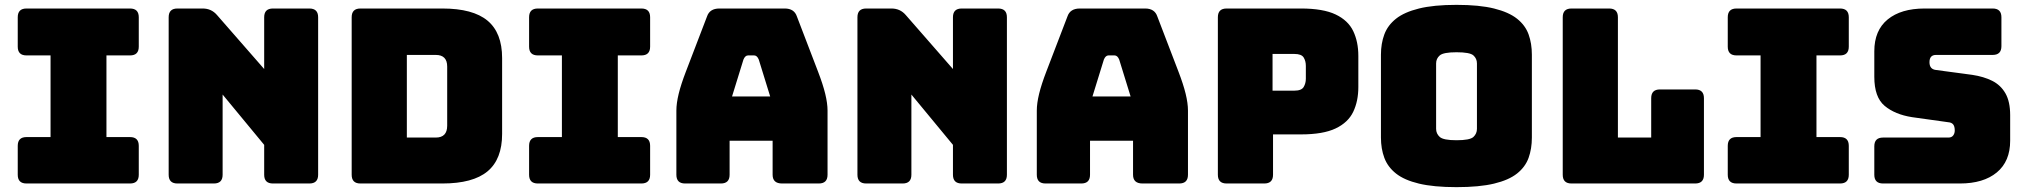

<svg xmlns="http://www.w3.org/2000/svg" viewBox="-20 -755 8331 790"><path d="M89 0Q53 0 53 -36V-155Q53 -191 89 -191H188V-527H89Q53 -527 53 -563V-684Q53 -720 89 -720H515Q551 -720 551 -684V-563Q551 -527 515 -527H418V-191H515Q551 -191 551 -155V-36Q551 0 515 0Z M860 0H710Q674 0 674 -36V-684Q674 -720 710 -720H814Q850 -720 873 -693L1067 -471V-684Q1067 -720 1103 -720H1253Q1289 -720 1289 -684V-36Q1289 0 1253 0H1103Q1067 0 1067 -36V-159L896 -366V-36Q896 0 860 0Z M1800 0H1463Q1427 0 1427 -36V-684Q1427 -720 1463 -720H1800Q1926 -720 1986 -670Q2046 -620 2046 -516V-204Q2046 -100 1986 -50Q1926 0 1800 0ZM1654 -529V-189H1773Q1820 -189 1820 -238V-481Q1820 -529 1773 -529Z M2193 0Q2157 0 2157 -36V-155Q2157 -191 2193 -191H2292V-527H2193Q2157 -527 2157 -563V-684Q2157 -720 2193 -720H2619Q2655 -720 2655 -684V-563Q2655 -527 2619 -527H2522V-191H2619Q2655 -191 2655 -155V-36Q2655 0 2619 0Z M2982 -36Q2982 0 2946 0H2799Q2763 0 2763 -36V-300Q2763 -330 2772.5 -369Q2782 -408 2802 -460L2889 -687Q2900 -720 2940 -720H3209Q3248 -720 3259 -687L3346 -460Q3366 -408 3375.5 -369Q3385 -330 3385 -300V-36Q3385 0 3349 0H3198Q3159 0 3159 -36V-176H2982ZM3039 -510 2992 -358H3149L3102 -510Q3095 -527 3083 -527H3058Q3046 -527 3039 -510Z M3694 0H3544Q3508 0 3508 -36V-684Q3508 -720 3544 -720H3648Q3684 -720 3707 -693L3901 -471V-684Q3901 -720 3937 -720H4087Q4123 -720 4123 -684V-36Q4123 0 4087 0H3937Q3901 0 3901 -36V-159L3730 -366V-36Q3730 0 3694 0Z M4465 -36Q4465 0 4429 0H4282Q4246 0 4246 -36V-300Q4246 -330 4255.5 -369Q4265 -408 4285 -460L4372 -687Q4383 -720 4423 -720H4692Q4731 -720 4742 -687L4829 -460Q4849 -408 4858.5 -369Q4868 -330 4868 -300V-36Q4868 0 4832 0H4681Q4642 0 4642 -36V-176H4465ZM4522 -510 4475 -358H4632L4585 -510Q4578 -527 4566 -527H4541Q4529 -527 4522 -510Z M5182 0H5027Q4991 0 4991 -36V-684Q4991 -720 5027 -720H5333Q5424 -720 5475.5 -695.5Q5527 -671 5548 -627Q5569 -583 5569 -525V-397Q5569 -339 5548 -295Q5527 -251 5475.5 -226.5Q5424 -202 5333 -202H5218V-36Q5218 0 5182 0ZM5216 -533V-382H5306Q5335 -382 5344 -397Q5353 -412 5353 -431V-484Q5353 -504 5344 -518.5Q5335 -533 5306 -533Z M6283 -189Q6283 -143 6269.5 -105.5Q6256 -68 6222 -41Q6188 -14 6127.5 0.5Q6067 15 5973 15Q5879 15 5818.5 0.5Q5758 -14 5724 -41Q5690 -68 5676 -105.5Q5662 -143 5662 -189V-530Q5662 -576 5676 -613.5Q5690 -651 5724 -678Q5758 -705 5818.5 -720Q5879 -735 5973 -735Q6067 -735 6127.5 -720Q6188 -705 6222 -678Q6256 -651 6269.5 -613.5Q6283 -576 6283 -530ZM5889 -225Q5889 -205 5904 -191.5Q5919 -178 5973 -178Q6028 -178 6042.5 -191.5Q6057 -205 6057 -225V-494Q6057 -514 6042.5 -527Q6028 -540 5973 -540Q5919 -540 5904 -527Q5889 -514 5889 -494Z M6955 0H6446Q6410 0 6410 -36V-684Q6410 -720 6446 -720H6601Q6637 -720 6637 -684V-189H6774V-351Q6774 -387 6810 -387H6955Q6991 -387 6991 -351V-36Q6991 0 6955 0Z M7125 0Q7089 0 7089 -36V-155Q7089 -191 7125 -191H7224V-527H7125Q7089 -527 7089 -563V-684Q7089 -720 7125 -720H7551Q7587 -720 7587 -684V-563Q7587 -527 7551 -527H7454V-191H7551Q7587 -191 7587 -155V-36Q7587 0 7551 0Z M8044 0H7728Q7692 0 7692 -36V-153Q7692 -189 7728 -189H7997Q8010 -189 8016.5 -197.5Q8023 -206 8023 -218Q8023 -235 8016.5 -243Q8010 -251 7997 -252L7847 -273Q7777 -284 7734.5 -319.5Q7692 -355 7692 -439V-544Q7692 -630 7747 -675Q7802 -720 7899 -720H8179Q8215 -720 8215 -684V-565Q8215 -529 8179 -529H7946Q7919 -529 7919 -499Q7919 -470 7946 -467L8095 -447Q8142 -440 8177 -422.5Q8212 -405 8231.5 -371Q8251 -337 8251 -281V-176Q8251 -91 8196 -45.5Q8141 0 8044 0Z"/></svg>

Font: Bungee Tint
Style: Regular
Weight: 400
Designer: David Jonathan Ross
Foundry: David Jonathan Ross
Version: Version 2.001